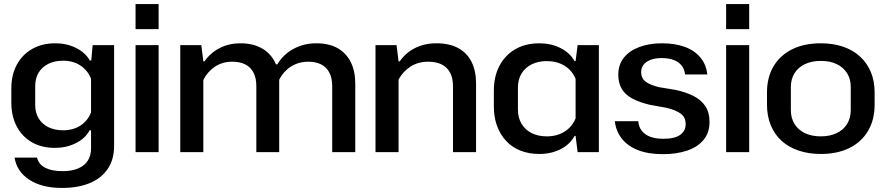

<svg xmlns="http://www.w3.org/2000/svg" viewBox="-20 -752 4377 949"><path d="M287 177Q187 177 125 136.5Q63 96 52 27H163Q172 62 205 78Q238 94 289 94Q335 94 366.5 80.5Q398 67 414 42Q430 17 430 -18V-108H423Q401 -67 354 -44Q307 -21 252 -21Q186 -21 137.5 -49Q89 -77 62.5 -127.5Q36 -178 36 -245V-315Q36 -382 63 -432Q90 -482 139 -510Q188 -538 253 -538Q310 -538 356 -515Q402 -492 424 -453H431L438 -529H544V-31Q544 37 512 83.5Q480 130 422.5 153.5Q365 177 287 177ZM292 -108Q341 -108 377 -131Q413 -154 430 -196V-363Q413 -405 377 -428.5Q341 -452 292 -452Q251 -452 220 -437Q189 -422 171.5 -394Q154 -366 154 -326V-233Q154 -194 171.5 -166Q189 -138 220 -123Q251 -108 292 -108Z M650 0V-529H764V0ZM650 -608V-732H764V-608Z M871 0V-529H975L985 -449H991Q1020 -491 1066 -514.5Q1112 -538 1168 -538Q1233 -538 1278 -511Q1323 -484 1344 -434H1351Q1379 -482 1430 -510Q1481 -538 1543 -538Q1606 -538 1648.5 -514Q1691 -490 1713.5 -445.5Q1736 -401 1736 -339V0H1622V-326Q1622 -367 1607.5 -394Q1593 -421 1566.5 -434Q1540 -447 1504 -447Q1471 -447 1443.5 -436Q1416 -425 1395 -405Q1374 -385 1360 -358Q1360 -351 1360 -344.5Q1360 -338 1360 -331V0H1247V-326Q1247 -367 1232.5 -394Q1218 -421 1191.5 -434Q1165 -447 1128 -447Q1079 -447 1042.5 -422.5Q1006 -398 985 -357V0Z M1836 0V-529H1940L1950 -449H1956Q1985 -491 2031.5 -514.5Q2078 -538 2137 -538Q2202 -538 2245.5 -514Q2289 -490 2311 -445.5Q2333 -401 2333 -340V0H2219V-326Q2219 -367 2204 -394Q2189 -421 2162 -434Q2135 -447 2097 -447Q2046 -447 2008.5 -422.5Q1971 -398 1950 -359V0Z M2646 9Q2594 9 2552.5 -7.5Q2511 -24 2482 -55Q2453 -86 2437 -129Q2421 -172 2421 -224V-304Q2421 -374 2448.5 -426.5Q2476 -479 2526.5 -508.5Q2577 -538 2646 -538Q2704 -538 2750.5 -514.5Q2797 -491 2820 -450H2825L2835 -529H2940V0H2835L2825 -80H2820Q2797 -38 2750.5 -14.5Q2704 9 2646 9ZM2683 -78Q2733 -78 2770.5 -101.5Q2808 -125 2825 -167V-362Q2808 -404 2770.5 -427Q2733 -450 2683 -450Q2640 -450 2608 -434Q2576 -418 2558 -389Q2540 -360 2540 -318V-211Q2540 -170 2558 -140Q2576 -110 2608 -94Q2640 -78 2683 -78Z M3257 10Q3183 10 3132 -10.5Q3081 -31 3052.5 -68Q3024 -105 3019 -153H3135Q3137 -124 3153 -104.5Q3169 -85 3195.5 -75.5Q3222 -66 3259 -66Q3315 -66 3342 -85.5Q3369 -105 3369 -138Q3369 -173 3344.5 -190.5Q3320 -208 3275 -219L3192 -234Q3137 -247 3102.5 -266.5Q3068 -286 3052 -315Q3036 -344 3036 -382Q3036 -433 3064 -467.5Q3092 -502 3141 -520Q3190 -538 3251 -538Q3317 -538 3365.5 -520Q3414 -502 3442.5 -467Q3471 -432 3476 -384H3366Q3363 -412 3347.5 -430Q3332 -448 3307.5 -456.5Q3283 -465 3251 -465Q3218 -465 3195 -456Q3172 -447 3160.5 -431.5Q3149 -416 3149 -395Q3149 -366 3170.5 -349Q3192 -332 3238 -321L3317 -308Q3370 -297 3408 -277.5Q3446 -258 3466.5 -227Q3487 -196 3487 -149Q3487 -96 3457.5 -60.5Q3428 -25 3376 -7.5Q3324 10 3257 10Z M3569 0V-529H3683V0ZM3569 -608V-732H3683V-608Z M4037 9Q3976 9 3926.5 -8Q3877 -25 3842.5 -56.5Q3808 -88 3789.5 -133.5Q3771 -179 3771 -235V-295Q3771 -370 3803.5 -424.5Q3836 -479 3895.5 -508.5Q3955 -538 4037 -538Q4099 -538 4148 -521Q4197 -504 4231.5 -472Q4266 -440 4284.5 -395.5Q4303 -351 4303 -295V-235Q4303 -160 4270.5 -105Q4238 -50 4178.5 -20.5Q4119 9 4037 9ZM4037 -78Q4082 -78 4115.5 -94Q4149 -110 4167 -139.5Q4185 -169 4185 -207V-322Q4185 -361 4167 -390Q4149 -419 4116 -435Q4083 -451 4037 -451Q3992 -451 3958.5 -435Q3925 -419 3907 -390Q3889 -361 3889 -322V-207Q3889 -169 3907 -139.5Q3925 -110 3958.5 -94Q3992 -78 4037 -78Z"/></svg>

Font: Hubot Sans Condensed ExtraLight Medium
Style: Regular
Weight: 500
Version: Version 2.000